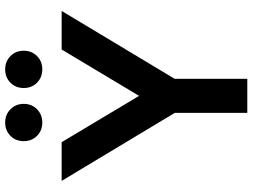

<svg xmlns="http://www.w3.org/2000/svg" viewBox="-134 -818 953 724"><g transform="rotate(-90 342.0 -456.5)"><path d="M278 0V-273.2L21.4 -700H167.4L342 -408L516.8 -700H662.2L406.4 -274V0ZM442.2 -773Q411.6 -773 391.6 -792.9Q371.6 -812.8 371.6 -843Q371.6 -873.1 391.6 -893Q411.6 -913 442.2 -913Q472 -913 492.1 -893Q512.2 -873.1 512.2 -843Q512.2 -812.8 492.1 -792.9Q472 -773 442.2 -773ZM241.2 -773Q211.2 -773 191.2 -792.9Q171.2 -812.8 171.2 -843Q171.2 -873.1 191.2 -893Q211.2 -913 241.2 -913Q271.3 -913 291.6 -893Q311.8 -873.1 311.8 -843Q311.8 -812.8 291.6 -792.9Q271.3 -773 241.2 -773Z"/></g></svg>

Font: Overpass
Style: Regular
Weight: 400
Designer: Delve Withrington, Dave Bailey, Thomas Jockin
Foundry: Delve Fonts LLC
Version: Version 4.000